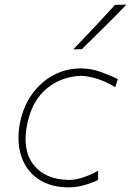

<svg xmlns="http://www.w3.org/2000/svg" viewBox="-20 -799 565 828"><path d="M277 9Q196.5 9 143.8 -27.8Q91 -64.5 70.8 -128.2Q50.5 -192 67 -273Q81 -341 118.2 -393Q155.5 -445 209.8 -474.5Q264 -504 329 -504Q372.5 -504 415.2 -488.5Q458 -473 488 -458L477 -423Q436.5 -448 396.2 -460Q356 -472 328 -472Q243.5 -468.5 181.2 -417Q119 -365.5 98 -267Q74 -154 124.2 -89.2Q174.5 -24.5 277 -23Q307 -23 341.2 -34.8Q375.5 -46.5 403 -63V-23Q383 -12.5 347.8 -1.8Q312.5 9 277 9ZM296 -586Q389 -682 476 -778L525 -779Q478.5 -730.5 430.5 -682.8Q382.5 -635 333 -587Z"/></svg>

Font: Commissioner Flair Thin
Style: Italic
Weight: 100
Italic angle: -12°
Designer: Kostas Bartsokas
Foundry: Kostas Bartsokas
Version: Version 1.000; ttfautohint (v1.8.3)